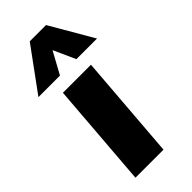

<svg xmlns="http://www.w3.org/2000/svg" viewBox="-268 -829 876 876"><g transform="rotate(-45 170.0 -390.5)"><path d="M74 -508H255L215 0H34ZM-19 -573 133 -781H238L359 -573H226L178 -679L120 -573Z"/></g></svg>

Font: Muli Black
Style: Italic
Weight: 900
Italic angle: -4.541°
Designer: Vernon Adams
Foundry: Vernon Adams
Version: Version 2.001